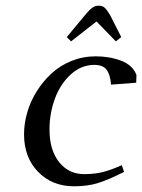

<svg xmlns="http://www.w3.org/2000/svg" viewBox="-20 -651 502 678"><path d="M64.9 -176.8Q64.9 -214.8 76.2 -253.9Q87.4 -293 109.6 -328.4Q131.8 -363.8 161.9 -391.6Q191.9 -419.4 232.4 -435.8Q272.9 -452.1 317.9 -452.1Q367.2 -452.1 408 -436.5Q448.7 -420.9 461.9 -386.2L460.9 -358.9L372.1 -352.1Q369.6 -386.7 356.7 -404.3Q343.8 -421.9 313 -421.9Q267.1 -421.9 230.2 -388.4Q193.4 -355 174.1 -303.2Q154.8 -251.5 154.8 -193.8Q154.8 -121.1 188.7 -78.6Q222.7 -36.1 276.9 -36.1Q314.5 -36.1 344.2 -43.7Q374 -51.3 410.2 -67.9L418 -43.9Q361.8 -15.6 325.4 -4.4Q289.1 6.8 241.2 6.8Q164.1 6.8 114.5 -44.2Q64.9 -95.2 64.9 -176.8ZM215.8 -520 279.8 -597.2Q295.4 -616.2 305.7 -623.5Q315.9 -630.9 328.1 -630.9Q341.8 -630.9 349.6 -623.8Q357.4 -616.7 369.1 -597.2L408.2 -520L389.2 -504.9L320.8 -575.2L231 -504.9Z"/></svg>

Font: Dehuti Alt
Style: Bold-Italic
Weight: 700
Version: Version 1.2